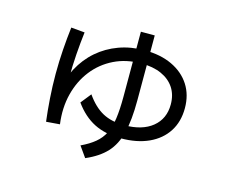

<svg xmlns="http://www.w3.org/2000/svg" viewBox="-98 -767 1196 982"><g transform="rotate(15 500.0 -276.0)"><path d="M184 -55Q177 -111 172.5 -175.5Q168 -240 168 -304Q168 -369 172.5 -433Q177 -497 184 -553.7L256.1 -547.3Q249.1 -490.3 244.6 -427.5Q240.1 -364.7 240.1 -304Q240.1 -276 241.2 -247.3Q242.4 -218.7 243.7 -189.7L203.3 -214.4Q217 -288.4 249.2 -348.4Q281.4 -408.4 330.2 -450.7Q379 -493 441.7 -515.9Q504.3 -538.7 577.3 -538.7Q661 -538.7 722.7 -509.7Q784.3 -480.7 818.2 -428.5Q852 -376.3 852 -305.3Q852 -233.7 818.2 -181.3Q784.3 -129 722.2 -100.5Q660 -72 574.7 -72Q492.3 -72 433 -102Q373.7 -132 328 -195.6L371.7 -250.4Q412 -192.7 459.5 -167Q507 -141.4 574.7 -141.4Q669.6 -141.4 723.5 -185.4Q777.3 -229.4 777.3 -305.3Q777.3 -356.3 753.3 -392.8Q729.3 -429.3 684.6 -449.3Q640 -469.3 577.3 -469.3Q498.3 -469.3 434.2 -438Q370 -406.6 326.2 -350.6Q282.4 -294.6 263.5 -220.3Q244.7 -146 256.1 -60.7ZM385.3 16.3Q429.3 -4.4 458.1 -28.4Q487 -52.4 503.5 -85Q520 -117.7 526.6 -165.2Q533.3 -212.7 533.3 -281.3V-625.3H606.7V-281.3Q606.7 -176.7 589.9 -109.2Q573 -41.7 533.7 0.8Q494.4 43.3 425.4 73Z"/></g></svg>

Font: M PLUS 2 Thin
Style: Regular
Weight: 100
Designer: Coji Morishita
Foundry: UNDERFOREST DESIGN
Version: Version 1.001